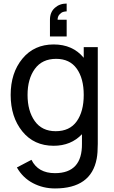

<svg xmlns="http://www.w3.org/2000/svg" viewBox="-20 -805 640 1080"><path d="M355 -694V-600H261V-694Q261 -736 288 -760.5Q315 -785 355 -785V-741Q346 -741 335.5 -738Q325 -735 314.5 -723.5Q304 -712 304 -694ZM451 -540H530V4Q530 55 524 87Q493 255 289 255Q222 255 165 225Q108 195 75 137L157 94Q194 169 289 169Q443 169 441 3V-50Q379 15 282 15Q171 15 105.5 -66Q40 -147 40 -271Q40 -395 106 -475Q172 -555 282 -555Q389 -555 451 -480ZM293 -67Q372 -67 411.5 -122.5Q451 -178 451 -271Q451 -364 411.5 -419Q372 -474 296 -474Q217 -474 176 -417.5Q135 -361 135 -271Q135 -181 175.5 -124Q216 -67 293 -67Z"/></svg>

Font: Manrope Medium
Style: Medium
Weight: 500
Designer: Mikhail Sharanda
Foundry: Mikhail Sharanda
Version: Version 4.000;hotconv 1.0.109;makeotfexe 2.5.65596